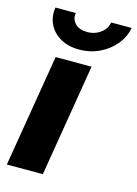

<svg xmlns="http://www.w3.org/2000/svg" viewBox="-114 -810 624 873"><g transform="rotate(15 197.5 -373.5)"><path d="M7.3 0 95.2 -529.3H264.2L176.8 0ZM189.5 -589.8Q138.2 -589.8 101.1 -610.8Q64 -631.8 46.6 -667.5Q29.3 -703.1 36.1 -746.6H131.8Q127 -716.3 147.2 -696.3Q167.5 -676.3 203.6 -676.3Q227.5 -676.3 247.8 -685.3Q268.1 -694.3 281.5 -710.2Q294.9 -726.1 298.3 -746.6H394.5Q387.2 -703.1 357.7 -667.5Q328.1 -631.8 284.2 -610.8Q240.2 -589.8 189.5 -589.8Z"/></g></svg>

Font: Inter 24pt ExtraBold
Style: Italic
Weight: 800
Italic angle: -9.3988°
Designer: Rasmus Andersson
Foundry: rsms
Version: Version 4.001;git-66647c0bb